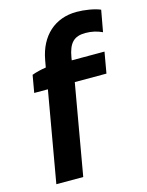

<svg xmlns="http://www.w3.org/2000/svg" viewBox="-110 -787 656 855"><g transform="rotate(-15 218.0 -359.0)"><path d="M66 -498 52 -418H115L42 0H166L239 -418H385L402 -515H251L253 -528C264 -593 289 -617 341 -617C369 -617 395 -611 418 -600L436 -699C409 -711 362 -718 327 -718C227 -718 156 -654 137 -547L131 -514C109 -511 85 -505 66 -498Z"/></g></svg>

Font: Fixel Display 20240404 SemiBold
Style: Italic
Weight: 600
Italic angle: -10°
Designer: AlfaBravo + MacPaw
Foundry: Kyrylo Tkachov, Marchela Mozhyna, Serhii Makarenko, Maria Weinstein, Zakhar Kryvoshyya
Version: Version 1.211;Glyphs 3.2 (3225)